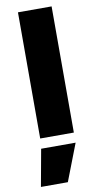

<svg xmlns="http://www.w3.org/2000/svg" viewBox="-110 -797 586 1124"><g transform="rotate(-10 183.0 -235.0)"><path d="M83 0V-750H283V0ZM38 280 78 60H283L198 280Z"/></g></svg>

Font: Mplus 1p Black
Style: Regular
Weight: 900
Version: Version 1.061